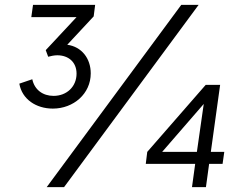

<svg xmlns="http://www.w3.org/2000/svg" viewBox="-20 -765 997 785"><path d="M196 -321C281 -321 351 -382 351 -465C351 -526 314 -574 255 -582L363 -698L369 -745H115L108 -695H293L167 -560L177 -533C187 -536 203 -539 214 -539C260 -539 293 -511 293 -464C293 -411 253 -373 199 -373C155 -373 121 -398 112 -441L59 -423C70 -359 128 -321 196 -321ZM171 0H242L792 -745H721ZM576 -95H778L765 0H822L835 -95H890L897 -144H842L880 -418H821L582 -144ZM643 -144 813 -340 785 -144Z"/></svg>

Font: Mluvka Light
Style: Italic
Weight: 300
Italic angle: -8°
Designer: Modified by Jiří Krblich, Original typeface by Gumpita Rahayu
Foundry: Gumpita Rahayu & Jiří Krblich
Version: Version 2.000;Glyphs 3.1.1 (3134)